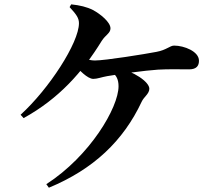

<svg xmlns="http://www.w3.org/2000/svg" viewBox="-20 -821 1040 891"><path d="M194.9 33.7 206.8 50.1C414 -35.7 552.2 -167.3 637.4 -348.9C648 -372.1 673 -385.6 673 -409.3C673 -440.5 602 -490.3 519 -508.3L499.9 -485.4C520.8 -471.4 530.1 -450.8 530.1 -420.8C530.1 -322.4 398.3 -97.5 194.9 33.7ZM75.6 -288.5 89.5 -272.9C252.9 -362.8 363.2 -486.7 452 -631.2C469.7 -659.1 492.7 -666.8 492.7 -689.4C492.7 -717.9 446.6 -755.7 411.4 -774.5C383.3 -788.8 350.4 -796.6 310.4 -800.8L303 -788C334.5 -754.1 346.4 -736.9 346.4 -713.4C346.4 -622.4 207.2 -408.3 75.6 -288.5ZM413.2 -454.9C431.5 -454.9 451.4 -463.1 477.1 -467.6C531.4 -477.1 652.2 -493.8 713.1 -497.8C762.5 -500.8 819.2 -499.1 857.1 -499.1C894.2 -499.1 903.3 -517.7 903.3 -539.3C903.3 -582.6 834.4 -609.4 787.9 -609.4C768.4 -609.4 753 -588.9 705.9 -580.3C653.3 -570.1 467.9 -540.3 420.7 -540.3C397.1 -540.3 365.1 -549.4 344.5 -559.3L325.4 -521.8C345.4 -498 385.4 -454.9 413.2 -454.9Z"/></svg>

Font: Source Han Serif TW VF
Style: Regular
Weight: 250
Designer: Ryoko NISHIZUKA 西塚涼子 (kana & ideographs); Frank Grießhammer (Latin, Greek & Cyrillic); Wenlong ZHANG 张文龙 (bopomofo); San
Foundry: Adobe
Version: Version 2.002;hotconv 1.1.0;makeotfexe 2.6.0